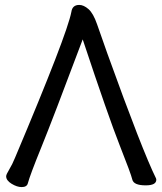

<svg xmlns="http://www.w3.org/2000/svg" viewBox="-20 -737 660 780"><path d="M68 23Q49 23 27 9.5Q5 -4 5 -21Q5 -28 17.5 -48.5Q30 -69 41 -96Q253 -598 270 -689Q274 -717 302 -717Q320 -717 339.5 -700Q359 -683 374.5 -638Q390 -593 416 -520Q559 -123 614 -12L615 -7Q615 16 572 16Q523 16 517.5 -7.5Q512 -31 466.5 -146Q421 -261 316 -577Q194 -252 148 -139Q102 -26 93 8Q89 23 68 23Z"/></svg>

Font: ToneOZ-Pinyin-WenKai-Medium
Style: Medium
Weight: 700
Designer: Fontworks Inc.
Foundry: ToneOZ
Version: Version 0.240331